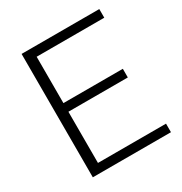

<svg xmlns="http://www.w3.org/2000/svg" viewBox="-166 -835 909 958"><g transform="rotate(-30 288.0 -355.5)"><path d="M493.7 -344.2H151.4V-49.3H543.5V0H93.3V-710.9H541V-661.1H151.4V-394H493.7Z"/></g></svg>

Font: Franko
Style: Light
Weight: 300
Designer: Google
Version: Version 1.200310; 2013